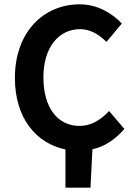

<svg xmlns="http://www.w3.org/2000/svg" viewBox="-20 -686 622 889"><path d="M283 6V183H399L408 5C465 -7 513 -40 556 -89L485 -172C447 -131 402 -103 349 -103C246 -103 181 -188 181 -328C181 -467 252 -551 351 -551C398 -551 437 -527 473 -492L544 -577C500 -624 432 -666 349 -666C183 -666 49 -539 49 -325C49 -137 149 -22 283 6Z"/></svg>

Font: Source Sans Pro SemBd
Style: Regular
Weight: 700
Designer: Paul D. Hunt
Foundry: Adobe Systems Incorporated
Version: Version 2.020;PS 2.0;hotconv 1.0.86;makeotf.lib2.5.63406